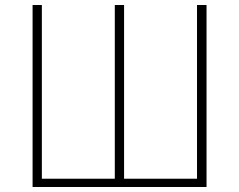

<svg xmlns="http://www.w3.org/2000/svg" viewBox="-20 -746 953 766"><path d="M110 0H804V-726H766V-33H475V-726H438V-33H147V-726H110Z"/></svg>

Font: Source Han Sans CN ExtraLight
Style: Regular
Weight: 250
Designer: Ryoko NISHIZUKA (kana & ideographs); Paul D. Hunt (Latin, Greek & Cyrillic); Wenlong ZHANG (bopomofo); Sandoll Communica
Foundry: Adobe Systems Incorporated
Version: Version 1.004;PS 1.004;hotconv 16.6.51;makeotf.lib2.5.65220